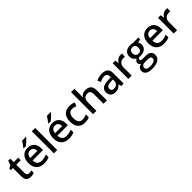

<svg xmlns="http://www.w3.org/2000/svg" viewBox="426 -2602 4678 4678"><g transform="rotate(-45 2764.5 -263.0)"><path d="M283.2 -83Q325.2 -83 367.2 -96.2V-9.8Q348.1 -1.5 318.1 4.2Q288.1 9.8 255.9 9.8Q92.8 9.8 92.8 -162.1V-453.1H19V-503.9L98.1 -545.9L137.2 -660.2H208V-540H361.8V-453.1H208V-164.1Q208 -122.6 228.8 -102.8Q249.5 -83 283.2 -83Z M710.9 9.8Q585 9.8 513.9 -63.7Q442.9 -137.2 442.9 -266.1Q442.9 -398.4 508.8 -474.1Q574.7 -549.8 689.9 -549.8Q796.9 -549.8 858.9 -484.9Q920.9 -419.9 920.9 -306.2V-244.1H561Q563.5 -165.5 603.5 -123.3Q643.6 -81.1 716.3 -81.1Q764.2 -81.1 805.4 -90.1Q846.7 -99.1 894 -120.1V-26.9Q852.1 -6.8 809.1 1.5Q766.1 9.8 710.9 9.8ZM689.9 -462.9Q635.3 -462.9 602.3 -428.2Q569.3 -393.6 563 -327.1H808.1Q807.1 -394 775.9 -428.5Q744.6 -462.9 689.9 -462.9ZM616.7 -606V-618.2Q644.5 -652.3 674.1 -694.3Q703.6 -736.3 720.7 -766.1H854V-755.9Q828.6 -726.1 778.1 -679Q727.5 -631.8 692.9 -606Z M1166 0H1051.3V-759.8H1166Z M1565.9 9.8Q1439.9 9.8 1368.9 -63.7Q1297.9 -137.2 1297.9 -266.1Q1297.9 -398.4 1363.8 -474.1Q1429.7 -549.8 1544.9 -549.8Q1651.9 -549.8 1713.9 -484.9Q1775.9 -419.9 1775.9 -306.2V-244.1H1416Q1418.5 -165.5 1458.5 -123.3Q1498.5 -81.1 1571.3 -81.1Q1619.1 -81.1 1660.4 -90.1Q1701.7 -99.1 1749 -120.1V-26.9Q1707 -6.8 1664.1 1.5Q1621.1 9.8 1565.9 9.8ZM1544.9 -462.9Q1490.2 -462.9 1457.3 -428.2Q1424.3 -393.6 1418 -327.1H1663.1Q1662.1 -394 1630.9 -428.5Q1599.6 -462.9 1544.9 -462.9ZM1471.7 -606V-618.2Q1499.5 -652.3 1529.1 -694.3Q1558.6 -736.3 1575.7 -766.1H1709V-755.9Q1683.6 -726.1 1633.1 -679Q1582.5 -631.8 1547.9 -606Z M2124 9.8Q2001.5 9.8 1937.7 -61.8Q1874 -133.3 1874 -267.1Q1874 -403.3 1940.7 -476.6Q2007.3 -549.8 2133.3 -549.8Q2218.8 -549.8 2287.1 -518.1L2252.4 -425.8Q2179.7 -454.1 2132.3 -454.1Q1992.2 -454.1 1992.2 -268.1Q1992.2 -177.2 2027.1 -131.6Q2062 -85.9 2129.4 -85.9Q2206.1 -85.9 2274.4 -124V-23.9Q2243.7 -5.9 2208.7 2Q2173.8 9.8 2124 9.8Z M2876.5 0H2761.2V-332Q2761.2 -394.5 2736.1 -425.3Q2710.9 -456.1 2656.2 -456.1Q2584 -456.1 2550 -412.8Q2516.1 -369.6 2516.1 -268.1V0H2401.4V-759.8H2516.1V-566.9Q2516.1 -520.5 2510.3 -467.8H2517.6Q2541 -506.8 2582.8 -528.3Q2624.5 -549.8 2680.2 -549.8Q2876.5 -549.8 2876.5 -352.1Z M3374 0 3351.1 -75.2H3347.2Q3308.1 -25.9 3268.6 -8.1Q3229 9.8 3167 9.8Q3087.4 9.8 3042.7 -33.2Q2998 -76.2 2998 -154.8Q2998 -238.3 3060.1 -280.8Q3122.1 -323.2 3249 -327.1L3342.3 -330.1V-358.9Q3342.3 -410.6 3318.1 -436.3Q3293.9 -461.9 3243.2 -461.9Q3201.7 -461.9 3163.6 -449.7Q3125.5 -437.5 3090.3 -420.9L3053.2 -502.9Q3097.2 -525.9 3149.4 -537.8Q3201.7 -549.8 3248 -549.8Q3351.1 -549.8 3403.6 -504.9Q3456.1 -460 3456.1 -363.8V0ZM3203.1 -78.1Q3265.6 -78.1 3303.5 -113Q3341.3 -147.9 3341.3 -210.9V-257.8L3272 -254.9Q3190.9 -252 3154.1 -227.8Q3117.2 -203.6 3117.2 -153.8Q3117.2 -117.7 3138.7 -97.9Q3160.2 -78.1 3203.1 -78.1Z M3890.1 -549.8Q3924.8 -549.8 3947.3 -544.9L3936 -438Q3911.6 -443.8 3885.3 -443.8Q3816.4 -443.8 3773.7 -398.9Q3731 -354 3731 -282.2V0H3616.2V-540H3706.1L3721.2 -444.8H3727.1Q3753.9 -493.2 3797.1 -521.5Q3840.3 -549.8 3890.1 -549.8Z M4503.4 -540V-477.1L4411.1 -460Q4423.8 -442.9 4432.1 -418Q4440.4 -393.1 4440.4 -365.2Q4440.4 -281.7 4382.8 -233.9Q4325.2 -186 4224.1 -186Q4198.2 -186 4177.2 -189.9Q4140.1 -167 4140.1 -136.2Q4140.1 -117.7 4157.5 -108.4Q4174.8 -99.1 4221.2 -99.1H4315.4Q4404.8 -99.1 4451.2 -61Q4497.6 -22.9 4497.6 48.8Q4497.6 140.6 4421.9 190.4Q4346.2 240.2 4203.1 240.2Q4092.8 240.2 4034.7 201.2Q3976.6 162.1 3976.6 89.8Q3976.6 40 4008.1 6.1Q4039.6 -27.8 4096.2 -41Q4073.2 -50.8 4058.3 -72.5Q4043.5 -94.2 4043.5 -118.2Q4043.5 -148.4 4060.5 -169.4Q4077.6 -190.4 4111.3 -210.9Q4069.3 -229 4043.2 -269.8Q4017.1 -310.5 4017.1 -365.2Q4017.1 -453.1 4072.5 -501.5Q4127.9 -549.8 4230.5 -549.8Q4253.4 -549.8 4278.6 -546.6Q4303.7 -543.5 4316.4 -540ZM4079.1 84Q4079.1 121.1 4112.5 141.1Q4146 161.1 4206.5 161.1Q4300.3 161.1 4346.2 134.3Q4392.1 107.4 4392.1 63Q4392.1 27.8 4366.9 12.9Q4341.8 -2 4273.4 -2H4186.5Q4137.2 -2 4108.2 21.2Q4079.1 44.4 4079.1 84ZM4128.4 -365.2Q4128.4 -314.5 4154.5 -287.1Q4180.7 -259.8 4229.5 -259.8Q4329.1 -259.8 4329.1 -366.2Q4329.1 -418.9 4304.4 -447.5Q4279.8 -476.1 4229.5 -476.1Q4179.7 -476.1 4154.1 -447.8Q4128.4 -419.4 4128.4 -365.2Z M4839.4 9.8Q4713.4 9.8 4642.3 -63.7Q4571.3 -137.2 4571.3 -266.1Q4571.3 -398.4 4637.2 -474.1Q4703.1 -549.8 4818.4 -549.8Q4925.3 -549.8 4987.3 -484.9Q5049.3 -419.9 5049.3 -306.2V-244.1H4689.5Q4691.9 -165.5 4731.9 -123.3Q4772 -81.1 4844.7 -81.1Q4892.6 -81.1 4933.8 -90.1Q4975.1 -99.1 5022.5 -120.1V-26.9Q4980.5 -6.8 4937.5 1.5Q4894.5 9.8 4839.4 9.8ZM4818.4 -462.9Q4763.7 -462.9 4730.7 -428.2Q4697.8 -393.6 4691.4 -327.1H4936.5Q4935.5 -394 4904.3 -428.5Q4873 -462.9 4818.4 -462.9Z M5453.6 -549.8Q5488.3 -549.8 5510.7 -544.9L5499.5 -438Q5475.1 -443.8 5448.7 -443.8Q5379.9 -443.8 5337.2 -398.9Q5294.4 -354 5294.4 -282.2V0H5179.7V-540H5269.5L5284.7 -444.8H5290.5Q5317.4 -493.2 5360.6 -521.5Q5403.8 -549.8 5453.6 -549.8Z"/></g></svg>

Font: CAA NEO Sans SemiBold
Style: Regular
Weight: 600
Version: Version 1.10